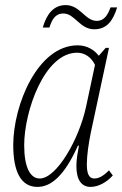

<svg xmlns="http://www.w3.org/2000/svg" viewBox="-20 -724 480 754"><path d="M350 -609C400 -609 424 -643 440 -695H414C404 -668 391 -642 360 -642C314 -642 295 -704 238 -704C190 -704 163 -668 148 -616H174C184 -646 196 -671 229 -671C274 -671 293 -609 350 -609ZM127 10C181 10 233 -34 286 -152H290C285 -125 280 -98 280 -72C280 -19 299 10 336 10C366 10 399 -8 423 -35L408 -55C384 -31 367 -23 350 -23C329 -23 321 -43 321 -79C321 -113 328 -162 337 -205L408 -536H395L368 -505C351 -527 323 -546 285 -546C128 -546 32 -312 32 -154C32 -54 60 10 127 10ZM136 -23C99 -23 75 -66 75 -154C75 -286 154 -517 283 -517C313 -517 339 -499 353 -469L318 -305C290 -175 202 -23 136 -23Z"/></svg>

Font: Noto Serif Condensed ExtraLight
Style: Italic
Weight: 200
Width: 3
Italic angle: -12°
Designer: Monotype Design Team
Foundry: Monotype Imaging Inc.
Version: Version 2.013